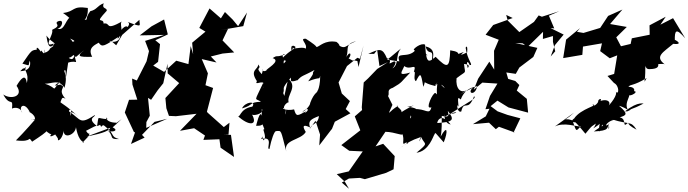

<svg xmlns="http://www.w3.org/2000/svg" viewBox="-30 -830 4242 1183"><path d="M636 -19 719 -96 680 -67C694 -72 680 -50 687 -74C612 -74 620 -125 632 -96C563 -98 581 -126 568 -53C501 -103 561 -109 554 -121C460 -60 471 -92 400 -140C382 -148 423 -181 403 -116C405 -109 386 -175 457 -107C366 -192 357 -183 331 -211C325 -171 331 -183 339 -191C353 -226 350 -235 374 -221C320 -280 380 -291 349 -304C355 -322 264 -278 340 -327C280 -259 333 -287 246 -314C293 -314 333 -345 367 -289C394 -379 347 -401 374 -396C377 -332 374 -346 390 -444C449 -464 444 -419 429 -489C416 -442 393 -480 365 -488C359 -485 443 -423 394 -474C424 -479 472 -532 385 -609C373 -596 454 -579 419 -573C418 -560 382 -547 412 -498C456 -471 410 -466 514 -539C432 -481 449 -478 538 -480C507 -537 558 -554 578 -567C601 -535 611 -546 711 -610C705 -546 611 -585 656 -577L686 -551L723 -615L829 -708C829 -672 852 -658 757 -695C783 -676 738 -659 754 -642C770 -676 733 -682 702 -621C764 -604 709 -678 695 -591C744 -638 696 -689 726 -700C610 -635 657 -693 608 -685C610 -726 545 -674 628 -764C629 -786 595 -772 609 -810C566 -793 569 -771 526 -761C489 -712 506 -685 528 -717C454 -700 516 -694 511 -781C411 -796 436 -759 358 -750C404 -720 396 -709 414 -727C374 -726 371 -633 323 -654C350 -653 372 -717 326 -698C300 -681 357 -677 291 -646C304 -618 227 -528 305 -564C288 -564 305 -513 309 -564C273 -520 264 -553 256 -611C298 -553 337 -572 277 -530C280 -521 230 -485 246 -525C245 -467 222 -540 222 -511C179 -575 200 -490 208 -526C161 -519 169 -527 108 -438C162 -423 140 -422 154 -457C170 -381 83 -394 94 -391C139 -436 93 -385 131 -418C113 -391 152 -384 135 -318C128 -381 97 -344 72 -301C119 -236 37 -214 -10 -248C32 -168 51 -235 44 -161C67 -172 100 -164 107 -135C80 -178 124 -204 154 -138C121 -152 197 -129 184 -89C132 -111 189 -73 200 -111C195 -102 113 -9 68 35C178 49 137 2 168 43C277 -29 287 -37 224 -56C290 23 293 -9 315 -8C299 -32 235 49 334 -16C265 -36 335 18 327 30C324 44 360 26 364 -38C350 33 434 4 438 -46C439 -48 447 32 487 47C462 63 501 26 517 8C525 -30 524 16 500 -24C597 -77 545 -40 587 -61C599 -30 595 -75 618 -51C682 -1 648 12 704 27C640 28 673 15 639 -22C678 -14 700 -31 660 -47C632 -22 621 -13 503 12L650 -43Z M1378 -1 1384 -74 1349 -47 1249 -136 1245 -142 1283 -288 1236 -305 1251 -378 1213 -466 1304 -445 1269 -482 1341 -500 1413 -507 1341 -581 1375 -652 1326 -644 1469 -669 1492 -753 1437 -669 1403 -710 1356 -756 1331 -717 1261 -778 1198 -658 1236 -635 1154 -567 1160 -496 1145 -546 1131 -435 1056 -456 981 -387 914 -426 944 -449 956 -558 927 -582 1004 -618 981 -710 904 -668 831 -612 982 -615 864 -578 888 -515 873 -452 813 -334 784 -346 786 -309 816 -216 765 -215 739 -137 795 -17 802 -14 777 57 861 18 845 1 922 -79 1000 -98 871 -42 872 -78 893 -117 882 -227 901 -215 941 -273 976 -317 1002 -437 1003 -378 1074 -318 989 -226 995 -163 1011 -116 1054 -114 1181 -129 1079 -24 1166 -40 1233 5 1223 32 1322 28 1329 80 1412 137 1393 1 1350 0Z M1715 -256C1728 -296 1696 -272 1762 -352C1764 -288 1772 -285 1761 -338C1764 -313 1824 -350 1800 -332C1832 -369 1835 -358 1908 -399C1881 -359 1923 -404 1869 -329C1950 -361 1933 -335 1943 -362C1942 -270 1915 -256 1925 -271C1933 -261 1907 -266 1881 -195C1884 -184 1847 -140 1833 -142C1891 -186 1862 -123 1836 -137C1835 -120 1784 -73 1857 -145C1803 -117 1796 -107 1782 -156C1734 -145 1696 -165 1722 -164C1703 -137 1705 -97 1733 -157C1731 -85 1725 -162 1736 -147C1691 -167 1752 -211 1749 -197C1733 -245 1808 -293 1746 -345L1722 -239ZM2172 -454C2118 -466 2169 -444 2118 -470C2139 -490 2130 -531 2094 -462C2132 -515 2081 -557 2164 -576C2089 -549 2106 -516 2034 -564C2040 -496 2020 -560 2025 -469C2065 -527 2077 -548 2043 -572C1971 -585 1939 -543 1921 -540C1908 -560 1851 -591 1856 -591C1808 -595 1869 -559 1853 -530C1831 -549 1760 -513 1775 -549C1819 -535 1763 -534 1701 -462C1794 -440 1734 -470 1800 -482C1744 -514 1770 -563 1774 -543C1778 -547 1762 -499 1779 -542C1729 -449 1748 -464 1676 -398C1769 -451 1703 -410 1721 -462C1734 -431 1690 -506 1727 -495C1662 -472 1686 -495 1650 -472C1708 -454 1603 -402 1612 -396C1568 -374 1605 -444 1583 -373C1536 -422 1587 -399 1561 -433C1561 -400 1506 -400 1553 -330C1531 -292 1620 -361 1589 -284C1591 -300 1614 -325 1590 -316C1534 -194 1539 -230 1578 -203C1501 -200 1536 -183 1461 -162C1481 -204 1550 -210 1525 -173C1443 -160 1452 -96 1432 -118C1503 -51 1562 -55 1522 -126C1525 -113 1598 -128 1581 -156C1629 -134 1570 -187 1585 -115C1571 -162 1548 -53 1548 -55C1605 -51 1576 -87 1599 -34C1580 -37 1619 10 1594 35C1578 3 1595 0 1579 27C1662 5 1606 91 1630 88C1643 24 1660 -20 1670 -22C1707 -25 1698 -33 1734 104C1713 28 1823 36 1854 -17C1836 -46 1830 -69 1880 -45C1867 -85 1884 -95 1935 -115C1930 -62 1890 -71 1878 -35L1914 -86L1942 -1L1937 66L2015 -36L2012 -27L2033 -80L2129 -132L2100 -158L2126 -207L2076 -254L2056 -322L2108 -423L2172 -474L2188 -468L2210 -550L2179 -417Z M2653 -257C2639 -264 2584 -150 2628 -169C2615 -116 2592 -164 2521 -157C2512 -115 2484 -73 2503 -124C2496 -117 2516 -68 2546 -122C2566 -154 2519 -171 2479 -171C2551 -184 2528 -195 2431 -131C2476 -144 2388 -186 2424 -177C2371 -153 2347 -93 2388 -184L2360 -240L2337 -225C2394 -242 2336 -272 2390 -289C2453 -325 2438 -323 2498 -383C2416 -360 2446 -385 2461 -423C2499 -393 2540 -449 2520 -387C2536 -395 2512 -339 2533 -330C2560 -381 2563 -387 2578 -295C2600 -341 2560 -321 2652 -300C2679 -351 2669 -339 2657 -305C2629 -303 2690 -329 2710 -287C2679 -310 2658 -362 2662 -244C2681 -274 2638 -203 2607 -173L2682 -229ZM2120 270 2188 266 2218 274 2349 235 2395 213 2402 132 2331 56 2284 72 2359 -39C2321 -6 2343 -19 2344 -18C2406 -17 2461 14 2447 -9C2469 33 2435 75 2475 46C2476 81 2515 17 2419 95C2553 -11 2554 47 2587 -22C2565 -16 2538 88 2565 15C2587 65 2616 45 2536 111C2614 102 2640 5 2647 -2C2654 -17 2647 -16 2704 47C2731 -18 2728 -67 2685 12C2693 -22 2692 -83 2692 -116C2747 -102 2731 -128 2729 -147C2772 -92 2765 -78 2665 -72C2660 -68 2679 -148 2747 -63C2693 -73 2714 -153 2710 -112C2806 -160 2790 -128 2745 -129C2872 -213 2907 -223 2891 -237C2853 -134 2830 -220 2812 -143C2785 -132 2782 -204 2795 -173C2788 -244 2795 -226 2809 -217C2842 -308 2926 -292 2911 -303C2900 -234 2843 -255 2884 -290C2791 -244 2783 -231 2853 -280C2808 -246 2776 -287 2783 -348C2851 -401 2835 -367 2829 -438C2815 -434 2877 -439 2852 -411C2840 -454 2853 -458 2864 -429C2890 -427 2850 -456 2839 -536C2856 -566 2846 -484 2849 -508C2813 -490 2798 -485 2828 -510C2757 -484 2833 -507 2744 -520C2740 -412 2729 -404 2654 -480C2610 -438 2680 -525 2592 -544C2610 -479 2641 -541 2632 -463C2598 -439 2595 -480 2589 -555C2564 -568 2514 -528 2520 -523C2536 -505 2578 -489 2605 -490C2536 -532 2510 -526 2530 -521C2482 -465 2406 -519 2431 -452C2410 -453 2335 -467 2338 -466C2346 -443 2397 -499 2441 -531C2400 -488 2438 -422 2373 -402C2391 -395 2431 -472 2386 -446C2348 -425 2397 -459 2354 -471C2327 -534 2311 -532 2239 -498H2275L2294 -522L2308 -423L2360 -447L2294 -405L2238 -347L2211 -322L2199 -169L2201 -152L2156 -113L2190 -27L2073 64L2122 99L2205 103L2119 226L2045 243L2095 290L2120 333L2076 295Z M3191 -563 3220 -540 3316 -634 3315 -590 3377 -608V-572L3391 -514L3363 -482L3389 -552L3443 -617L3362 -657L3385 -655L3352 -733L3416 -761L3309 -727L3289 -735L3260 -695L3155 -622L3181 -621L3098 -704L3089 -738L3129 -719L3009 -676L2962 -616L3043 -585L3014 -517L3015 -401L2985 -450L2916 -345L2889 -277L2942 -321L3035 -315L2989 -239L2961 -157L2986 -160L2963 -113L2884 -65L2983 -74L3025 -34L3044 -49L3141 -14L3134 -13L3176 -101L3097 -122L3036 -144L2993 -176L3035 -210L3103 -168L3224 -136L3216 -221L3154 -272L3170 -306L3145 -331L3101 -344L3072 -444L3073 -386L3148 -375L3170 -414L3256 -479L3281 -535L3145 -565Z M3753 -319C3788 -301 3784 -241 3764 -265C3777 -249 3736 -190 3701 -161C3748 -193 3720 -225 3670 -208C3681 -226 3658 -222 3655 -206C3662 -205 3630 -164 3621 -186C3665 -182 3548 -162 3507 -99C3509 -102 3472 -76 3520 -76C3441 -124 3422 -57 3507 -136L3389 -51C3447 -79 3524 -48 3548 -51C3517 -19 3522 -17 3499 -83C3506 -94 3543 -46 3577 -6C3624 -62 3603 -44 3682 -94C3626 -79 3652 -69 3625 -39C3715 -91 3686 -126 3670 -87C3648 -2 3668 -4 3680 -63C3691 -34 3724 -90 3629 -20C3728 -25 3708 -40 3724 -74C3710 1 3736 -57 3714 -61C3687 -40 3719 -107 3798 -91C3794 -120 3755 -85 3743 -94C3848 -60 3856 -88 3892 -31C3814 -72 3856 -76 3838 -72C3800 -37 3836 -98 3788 -107C3828 -119 3845 -127 3784 -178C3797 -177 3878 -140 3821 -144C3906 -212 3939 -187 3937 -193C3852 -148 3872 -170 3843 -146C3803 -201 3879 -252 3829 -251C3851 -220 3930 -283 3854 -265C3882 -251 3894 -296 3842 -295C3855 -313 3870 -298 3954 -349C3931 -309 3947 -320 3946 -411C3951 -449 3938 -403 3971 -404C4032 -405 4034 -423 4017 -465C3951 -410 4036 -445 4065 -434C4002 -483 4056 -507 4118 -560C4204 -550 4096 -606 4128 -578C4126 -646 4136 -658 4192 -594L4117 -718L4039 -678L4072 -727L3972 -674L3973 -616L3863 -594L3838 -476L3853 -503L3871 -563L3796 -545L3767 -600L3832 -664L3729 -682L3805 -771L3717 -732L3668 -658L3565 -627L3525 -634L3544 -657L3458 -586L3440 -472L3558 -492L3562 -543L3679 -563L3668 -515L3727 -471L3773 -489L3752 -362L3798 -388L3713 -362Z"/></svg>

Font: Hussar Lance
Style: Italic
Weight: 700
Foundry: Cannot Into Space Fonts, PlusOne Fonts
Version: Version 2.27